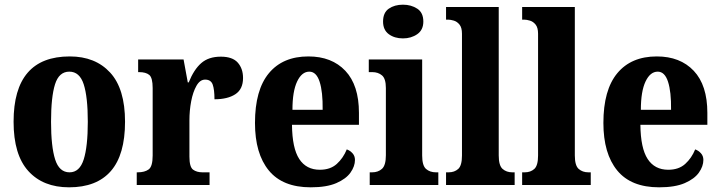

<svg xmlns="http://www.w3.org/2000/svg" viewBox="-20 -790 3075 820"><path d="M275 10Q164 10 101 -59.5Q38 -129 38 -270Q38 -549 278 -549Q387 -549 450.5 -480Q514 -411 514 -270Q514 -129 453.5 -59.5Q393 10 275 10ZM277 -54Q320 -54 337.5 -109Q355 -164 355 -270Q355 -376 337.5 -430Q320 -484 276 -484Q232 -484 215 -430Q198 -376 198 -270Q198 -164 215.5 -109Q233 -54 277 -54Z M564 0V-54H568Q598 -54 615 -66.5Q632 -79 632 -126V-414Q632 -458 617.5 -470Q603 -482 574 -482H570V-536H764L782 -438H786Q808 -493 839.5 -520.5Q871 -548 923 -548Q973 -548 995.5 -522.5Q1018 -497 1018 -457Q1018 -409 985 -387.5Q952 -366 896 -366Q896 -407 888.5 -428.5Q881 -450 856 -450Q834 -450 819 -423.5Q804 -397 796.5 -357.5Q789 -318 789 -276V-121Q789 -77 804.5 -65.5Q820 -54 845 -54H875V0Z M1307 10Q1187 10 1128 -62Q1069 -134 1069 -265Q1069 -406 1128.5 -477.5Q1188 -549 1297 -549Q1397 -549 1455 -487.5Q1513 -426 1513 -308V-257H1227Q1228 -157 1258 -111Q1288 -65 1346 -65Q1391 -65 1418.5 -90Q1446 -115 1461 -152Q1475 -147 1485.5 -135.5Q1496 -124 1496 -107Q1496 -80 1477 -53Q1458 -26 1416.5 -8Q1375 10 1307 10ZM1358 -321Q1359 -398 1345 -441Q1331 -484 1301 -484Q1269 -484 1249 -442Q1229 -400 1229 -321Z M1701 -626Q1665 -626 1640.5 -644Q1616 -662 1616 -698Q1616 -736 1640.5 -753Q1665 -770 1701 -770Q1736 -770 1762 -753Q1788 -736 1788 -698Q1788 -662 1762 -644Q1736 -626 1701 -626ZM1559 0V-54H1569Q1595 -54 1611.5 -69Q1628 -84 1628 -127V-414Q1628 -454 1611.5 -468Q1595 -482 1570 -482H1555V-536H1783V-126Q1783 -83 1799.5 -68.5Q1816 -54 1842 -54H1852V0Z M1885 0V-54H1896Q1921 -54 1937 -68.5Q1953 -83 1953 -126V-646Q1953 -672 1942.5 -685Q1932 -698 1918 -702Q1904 -706 1896 -706H1885V-760H2110V-126Q2110 -83 2126.5 -68.5Q2143 -54 2168 -54H2178V0Z M2210 0V-54H2221Q2246 -54 2262 -68.5Q2278 -83 2278 -126V-646Q2278 -672 2267.5 -685Q2257 -698 2243 -702Q2229 -706 2221 -706H2210V-760H2435V-126Q2435 -83 2451.5 -68.5Q2468 -54 2493 -54H2503V0Z M2795 10Q2675 10 2616 -62Q2557 -134 2557 -265Q2557 -406 2616.5 -477.5Q2676 -549 2785 -549Q2885 -549 2943 -487.5Q3001 -426 3001 -308V-257H2715Q2716 -157 2746 -111Q2776 -65 2834 -65Q2879 -65 2906.5 -90Q2934 -115 2949 -152Q2963 -147 2973.5 -135.5Q2984 -124 2984 -107Q2984 -80 2965 -53Q2946 -26 2904.5 -8Q2863 10 2795 10ZM2846 -321Q2847 -398 2833 -441Q2819 -484 2789 -484Q2757 -484 2737 -442Q2717 -400 2717 -321Z"/></svg>

Font: Noto Serif Georgian Condensed ExtraBold
Style: Regular
Weight: 800
Width: 3
Designer: Monotype Design Team, Akaki Razmadze
Foundry: Google LLC
Version: Version 2.003; ttfautohint (v1.8.4.7-5d5b)